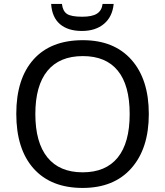

<svg xmlns="http://www.w3.org/2000/svg" viewBox="-20 -925 821 955"><path d="M720.2 -357.9Q720.2 -186.5 633.5 -88.4Q546.9 9.8 391.1 9.8Q233.4 9.8 147.2 -86.7Q61 -183.1 61 -358.9Q61 -533.2 146.7 -629.2Q232.4 -725.1 392.1 -725.1Q547.4 -725.1 633.8 -627.7Q720.2 -530.3 720.2 -357.9ZM155.8 -357.9Q155.8 -216.3 215.8 -142.1Q275.9 -67.9 391.1 -67.9Q505.9 -67.9 565.4 -141.1Q625 -214.4 625 -357.9Q625 -501 565.9 -573.5Q506.8 -646 392.1 -646Q275.9 -646 215.8 -572.5Q155.8 -499 155.8 -357.9ZM387.2 -771Q318.4 -771 278.6 -804.7Q238.8 -838.4 234.4 -905.3H288.1Q292 -870.6 312.5 -856.2Q333 -841.8 389.2 -841.8Q438.5 -841.8 462.4 -857.2Q486.3 -872.6 490.2 -905.3H545.4Q539.1 -841.3 497.1 -806.2Q455.1 -771 387.2 -771Z"/></svg>

Font: Noto Sans Southeast Asian
Style: Regular
Weight: 400
Designer: Monotype Design Team
Foundry: Monotype Imaging Inc.
Version: Version 1.06 uh; ttfautohint (v1.4.1)